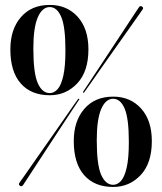

<svg xmlns="http://www.w3.org/2000/svg" viewBox="-20 -730 642 760"><path d="M177 -710.5Q245 -710.5 287.5 -663.5Q330 -616.5 330 -534.5Q330 -447 285.8 -400Q241.5 -353 177 -353Q103 -353 62 -399.8Q21 -446.5 21 -534.5Q21 -614 62.8 -662.2Q104.5 -710.5 177 -710.5ZM239 -531Q239 -625 222.2 -663.5Q205.5 -702 177 -702Q147 -702 129.5 -661.2Q112 -620.5 112 -538Q112 -440.5 129.5 -401Q147 -361.5 177 -361.5Q194 -361.5 208 -377Q222 -392.5 230.5 -429.5Q239 -466.5 239 -531ZM314 -365.5Q312 -361 310 -363.5Q307 -365 310 -368.5Q313 -373 330 -398.5Q347 -424 371.5 -461.2Q396 -498.5 423 -539.2Q450 -580 473.8 -616.2Q497.5 -652.5 513 -675.8Q528.5 -699 529.5 -700.5Q535 -709.5 543 -703.5Q550 -698.5 543 -690.5Q542 -689 526 -666.2Q510 -643.5 485 -608Q460 -572.5 431.8 -532.8Q403.5 -493 378 -456.5Q352.5 -420 335 -395Q317.5 -370 314 -365.5ZM288 -336.5Q290 -340.5 293 -338.5Q296 -337 291.5 -333Q288.5 -329 271.8 -303.2Q255 -277.5 230.2 -240Q205.5 -202.5 178.5 -161.2Q151.5 -120 127.5 -83.2Q103.5 -46.5 88 -22.8Q72.5 1 71.5 2.5Q65.5 10.5 58.5 5Q51.5 0.5 58.5 -9Q59.5 -10 75.8 -33.2Q92 -56.5 117 -92.2Q142 -128 170.2 -168.2Q198.5 -208.5 224 -245.2Q249.5 -282 267 -307Q284.5 -332 288 -336.5ZM428 -347.5Q496 -347.5 538.5 -300.5Q581 -253.5 581 -171.5Q581 -84 536.8 -37Q492.5 10 428 10Q354 10 313 -36.8Q272 -83.5 272 -171.5Q272 -251 313.8 -299.2Q355.5 -347.5 428 -347.5ZM490 -168Q490 -262 473.2 -300.5Q456.5 -339 428 -339Q398 -339 380.5 -298.2Q363 -257.5 363 -175Q363 -77.5 380.5 -38Q398 1.5 428 1.5Q445 1.5 459 -14Q473 -29.5 481.5 -66.5Q490 -103.5 490 -168Z"/></svg>

Font: Fraunces 144pt S000 SemiBold
Style: Regular
Weight: 600
Version: Version 1.000; ttfautohint (v1.8.3)